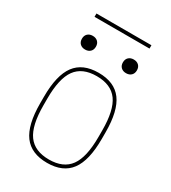

<svg xmlns="http://www.w3.org/2000/svg" viewBox="-194 -890 888 998"><g transform="rotate(30 250.0 -390.5)"><path d="M250 10Q155 10 110 -50.5Q65 -111 65 -240V-280Q65 -409 110 -469.5Q155 -530 250 -530Q345 -530 390 -469.5Q435 -409 435 -280V-240Q435 -111 390 -50.5Q345 10 250 10ZM250 -10Q336 -10 375.5 -64.5Q415 -119 415 -240V-280Q415 -401 375.5 -455.5Q336 -510 250 -510Q164 -510 124.5 -455.5Q85 -401 85 -280V-240Q85 -119 124.5 -64.5Q164 -10 250 -10ZM127 -599Q108 -599 96.5 -610Q85 -621 85 -640Q85 -659 96.5 -670Q108 -681 127 -681Q146 -681 157.5 -670Q169 -659 169 -640Q169 -621 157.5 -610Q146 -599 127 -599ZM373 -599Q354 -599 342.5 -610Q331 -621 331 -640Q331 -659 342.5 -670Q354 -681 373 -681Q392 -681 403.5 -670Q415 -659 415 -640Q415 -621 403.5 -610Q392 -599 373 -599ZM85 -771V-791H415V-771Z"/></g></svg>

Font: M PLUS Code Latin Thin
Style: Regular
Weight: 250
Designer: Coji Morishita
Foundry: UNDERFOREST DESIGN
Version: Version 1.002; ttfautohint (v1.8.3)